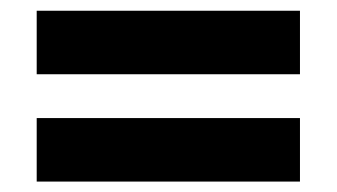

<svg xmlns="http://www.w3.org/2000/svg" viewBox="-20 -506 633 361"><path d="M49 -366.4H544V-485.8H49ZM49 -164.6H544V-284H49Z"/></svg>

Font: Fixel Variable
Style: Regular
Weight: 100
Width: 3
Designer: AlfaBravo + MacPaw
Foundry: Kyrylo Tkachov, Marchela Mozhyna, Serhii Makarenko, Maria Weinstein, Zakhar Kryvoshyya
Version: Version 1.211